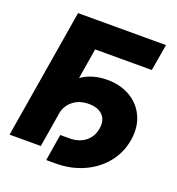

<svg xmlns="http://www.w3.org/2000/svg" viewBox="-141 -842 934 1015"><g transform="rotate(20 326.5 -334.0)"><path d="M619.6 -727.5 594.2 -578.1H275.4L180.2 0H4.4L125 -727.5ZM232.4 60.1 256.8 -89.8H309.1Q362.3 -89.8 397.7 -117.7Q433.1 -145.5 440.4 -192.9Q448.7 -240.2 422.4 -268.1Q396 -295.9 343.3 -295.9Q290.5 -295.9 254.9 -267.3Q219.2 -238.8 210.9 -189.9H125.5Q145 -307.6 213.9 -378.4Q282.7 -449.2 392.1 -449.2Q466.3 -449.2 521.7 -416.5Q577.1 -383.8 603.5 -325.9Q629.9 -268.1 617.7 -192.9Q605 -117.7 558.6 -60.5Q512.2 -3.4 441.2 28.3Q370.1 60.1 284.7 60.1Z"/></g></svg>

Font: Inter Display ExtraBold
Style: Italic
Weight: 800
Italic angle: -9.39999°
Designer: Rasmus Andersson
Foundry: rsms
Version: Version 4.000;git-a52131595